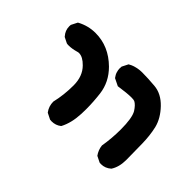

<svg xmlns="http://www.w3.org/2000/svg" viewBox="-72 -561 645 645"><g transform="rotate(45 250.0 -239.0)"><path d="M162.6 -124V-124.5Q172.4 -165.5 172.4 -210.9Q172.4 -254.4 146.5 -280.3Q126.5 -300.8 108.4 -300.8Q104 -300.8 100.1 -299.3Q80.6 -293.9 65.9 -293.9Q58.1 -293.9 56.2 -294.9L35.6 -305.2L35.2 -306.2Q21.5 -321.3 21.5 -341.3Q21.5 -344.2 22 -348.1L33.2 -370.1L34.7 -371.1Q65.4 -387.7 100.1 -387.7Q163.1 -387.7 211.9 -339.4Q248.5 -302.7 254.4 -254.4Q258.8 -218.3 258.8 -184.6Q258.8 -172.9 258.3 -162.1Q256.3 -116.7 239.7 -85.4L238.8 -84.5Q224.6 -73.2 205.1 -73.2Q202.1 -73.2 197.8 -73.7L176.3 -84.5L175.3 -85.4Q162.6 -102.5 162.6 -124ZM389.2 -217.8Q389.2 -272.9 377 -293.5Q365.2 -312 353.5 -317.9Q349.6 -319.8 337.9 -319.8Q318.4 -319.8 279.3 -314L253.4 -326.7Q246.1 -336.4 243.7 -345.2Q241.2 -354 241.2 -359.6Q241.2 -365.2 241.7 -369.6L252.9 -391.6Q263.2 -397.5 270.8 -399.7Q278.3 -401.9 283.2 -402.8Q293.5 -404.8 304.7 -404.8Q331.1 -404.8 365.2 -401.9Q399.9 -398.9 428.5 -369.1Q457 -339.4 465.3 -306.2Q473.1 -272.9 473.6 -233.9Q474.6 -160.6 474.6 -159.2Q474.6 -125.5 460 -103Q444.3 -88.9 424.3 -88.9Q421.4 -88.9 417.5 -89.4L396 -100.1Q384.3 -116.2 382.3 -135.7Q389.2 -176.3 389.2 -217.8Z"/></g></svg>

Font: Bakudai
Style: Medium
Weight: 500
Version: Version 1.48